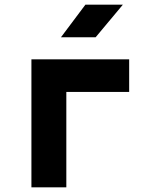

<svg xmlns="http://www.w3.org/2000/svg" viewBox="-20 -805 640 825"><path d="M242 -645H391L508 -785H347ZM115 0H265V-410H535V-550H115Z"/></svg>

Font: JetBrains Mono ExtraBold
Style: Regular
Weight: 800
Monospace: yes
Designer: Philipp Nurullin, Konstantin Bulenkov
Foundry: JetBrains
Version: Version 2.305